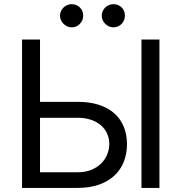

<svg xmlns="http://www.w3.org/2000/svg" viewBox="-20 -921 867 941"><path d="M360.8 -421.9Q419.4 -421.9 464.5 -407.3Q509.6 -392.8 540.1 -365.6Q570.7 -338.4 586.5 -300.2Q602.3 -262.1 602.3 -214.5Q602.3 -167.3 586.5 -127.7Q570.7 -88.1 540.1 -59.8Q509.6 -31.6 464.5 -15.8Q419.4 0 360.8 0H88.1V-727.3H176.1V-421.9ZM176.1 -76.7H360.8Q398.1 -76.7 427 -88.4Q456 -100.1 475.7 -119.7Q495.4 -139.2 505.5 -164.2Q515.6 -189.3 515.6 -215.9Q515.6 -242.2 505.5 -265.3Q495.4 -288.4 475.7 -305.9Q456 -323.5 427 -333.6Q398.1 -343.8 360.8 -343.8H176.1ZM761.4 0H673.3V-727.3H761.4ZM331 -786.9Q320 -786.9 309.7 -791.5Q299.4 -796.2 291.4 -804.2Q283.4 -812.1 278.8 -822.4Q274.1 -832.7 274.1 -843.8Q274.1 -856.2 278.8 -866.5Q283.4 -876.8 291.4 -884.4Q299.4 -892 309.7 -896.3Q320 -900.6 331 -900.6Q343.4 -900.6 353.7 -896.3Q364 -892 371.6 -884.4Q379.3 -876.8 383.5 -866.5Q387.8 -856.2 387.8 -843.8Q387.8 -832.7 383.5 -822.4Q379.3 -812.1 371.6 -804.2Q364 -796.2 353.7 -791.5Q343.4 -786.9 331 -786.9ZM535.5 -786.9Q524.5 -786.9 514.2 -791.5Q503.9 -796.2 495.9 -804.2Q487.9 -812.1 483.3 -822.4Q478.7 -832.7 478.7 -843.8Q478.7 -856.2 483.3 -866.5Q487.9 -876.8 495.9 -884.4Q503.9 -892 514.2 -896.3Q524.5 -900.6 535.5 -900.6Q547.9 -900.6 558.2 -896.3Q568.5 -892 576.2 -884.4Q583.8 -876.8 588.1 -866.5Q592.3 -856.2 592.3 -843.8Q592.3 -832.7 588.1 -822.4Q583.8 -812.1 576.2 -804.2Q568.5 -796.2 558.2 -791.5Q547.9 -786.9 535.5 -786.9Z"/></svg>

Font: Interop
Style: Regular
Weight: 400
Designer: Rasmus Andersson, Google, Jang Haemin
Foundry: jhaemin
Version: Version 1.008